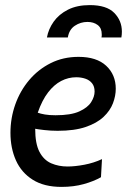

<svg xmlns="http://www.w3.org/2000/svg" viewBox="-20 -723 498 753"><path d="M221 10Q153 10 108.5 -18Q64 -46 42.5 -94Q21 -142 21 -202Q21 -260 40 -313.5Q59 -367 94.5 -409Q130 -451 179 -475.5Q228 -500 288 -500Q359 -500 396.5 -465Q434 -430 434 -375Q434 -347 423 -318Q412 -289 386 -264.5Q360 -240 316 -225Q272 -210 206 -210Q179 -210 153.5 -213Q128 -216 118 -218Q118 -159 135 -127Q152 -95 181 -82.5Q210 -70 245 -70Q274 -70 311 -77Q348 -84 380 -99L376 -28Q348 -12 308.5 -1Q269 10 221 10ZM198 -271Q258 -271 291 -286Q324 -301 337.5 -322.5Q351 -344 351 -364Q351 -384 341 -396.5Q331 -409 314.5 -414.5Q298 -420 279 -420Q248 -420 220 -405.5Q192 -391 168.5 -360.5Q145 -330 128 -281Q139 -277 156 -274Q173 -271 198 -271ZM332 -703Q398 -703 428 -672.5Q458 -642 458 -599Q458 -593 457.5 -587.5Q457 -582 456 -576H378Q379 -579 379 -582.5Q379 -586 379 -589Q379 -613 363 -625Q347 -637 323 -637Q296 -637 273.5 -622Q251 -607 246 -576H164Q170 -609 190.5 -638Q211 -667 246.5 -685Q282 -703 332 -703Z"/></svg>

Font: Cabin VF Beta
Style: Italic
Weight: 400
Italic angle: -7°
Designer: Pablo Impallari
Foundry: Pablo Impallari. http://www.impallari.com Igino Marini. http://www.ikern.com
Version: Version 2.300